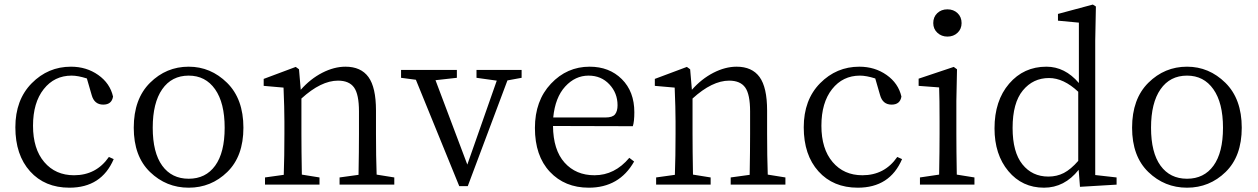

<svg xmlns="http://www.w3.org/2000/svg" viewBox="-20 -827 5634 860"><path d="M467.8 -124 489.3 -114.3Q434.6 13.7 291 13.7Q180.7 13.7 114.7 -59.6Q48.8 -132.8 48.8 -256.8Q48.8 -379.9 122.1 -454.1Q195.3 -528.3 297.9 -528.3Q367.2 -528.3 419.9 -491.2Q472.7 -454.1 486.3 -394.5Q480.5 -358.4 442.4 -358.4Q402.3 -358.4 390.6 -401.4L369.1 -475.6Q329.1 -488.3 300.8 -488.3Q223.6 -488.3 175.8 -427.7Q127.9 -367.2 127.9 -263.7Q127.9 -160.2 178.2 -101.1Q228.5 -42 311.5 -42Q411.1 -42 467.8 -124Z M579.1 -254.9Q579.1 -383.8 651.9 -456.1Q724.6 -528.3 825.2 -528.3Q923.8 -528.3 997.1 -456.1Q1070.3 -383.8 1070.3 -254.9Q1070.3 -127 998 -56.6Q925.8 13.7 825.2 13.7Q724.6 13.7 651.9 -56.6Q579.1 -127 579.1 -254.9ZM825.2 -488.3Q749 -488.3 706.5 -427.2Q664.1 -366.2 664.1 -254.9Q664.1 -143.6 706.5 -85Q749 -26.4 825.2 -26.4Q901.4 -26.4 943.8 -85Q986.3 -143.6 986.3 -254.9Q986.3 -366.2 943.4 -427.2Q900.4 -488.3 825.2 -488.3Z M1667 -44.9 1746.1 -32.2V0H1501V-32.2L1585.9 -43.9Q1587.9 -153.3 1587.9 -227.5V-328.1Q1587.9 -404.3 1565.9 -435.1Q1543.9 -465.8 1494.1 -465.8Q1418 -465.8 1330.1 -385.7V-227.5Q1330.1 -154.3 1332 -44.9L1411.1 -32.2V0H1167V-32.2L1251 -43.9Q1253.9 -127 1253.9 -227.5V-283.2Q1253.9 -340.8 1250 -434.6L1161.1 -442.4V-473.6L1304.7 -527.3L1319.3 -516.6L1327.1 -424.8Q1370.1 -473.6 1423.3 -501Q1476.6 -528.3 1527.3 -528.3Q1596.7 -528.3 1630.4 -481.9Q1664.1 -435.5 1664.1 -332V-227.5Q1664.1 -127 1667 -44.9Z M2316.4 -513.7V-478.5L2252.9 -466.8L2075.2 6.8H2037.1L1842.8 -469.7L1776.4 -478.5V-513.7H2026.4V-478.5L1930.7 -467.8L2073.2 -89.8L2205.1 -465.8L2114.3 -478.5V-513.7Z M2458 -300.8H2692.4Q2723.6 -300.8 2734.9 -314.9Q2746.1 -329.1 2746.1 -355.5Q2746.1 -410.2 2709.5 -449.2Q2672.9 -488.3 2616.2 -488.3Q2556.6 -488.3 2511.7 -439.5Q2466.8 -390.6 2458 -300.8ZM2814.5 -261.7 2457 -262.7Q2458 -155.3 2508.8 -98.6Q2559.6 -42 2642.6 -42Q2733.4 -42 2798.8 -120.1L2820.3 -103.5Q2753.9 13.7 2617.2 13.7Q2509.8 13.7 2442.9 -57.6Q2376 -128.9 2376 -253.9Q2376 -376 2447.8 -452.1Q2519.5 -528.3 2621.1 -528.3Q2709 -528.3 2765.1 -472.7Q2821.3 -417 2821.3 -324.2Q2821.3 -282.2 2814.5 -261.7Z M3418.9 -44.9 3498 -32.2V0H3252.9V-32.2L3337.9 -43.9Q3339.8 -153.3 3339.8 -227.5V-328.1Q3339.8 -404.3 3317.9 -435.1Q3295.9 -465.8 3246.1 -465.8Q3169.9 -465.8 3082 -385.7V-227.5Q3082 -154.3 3084 -44.9L3163.1 -32.2V0H2918.9V-32.2L3002.9 -43.9Q3005.9 -127 3005.9 -227.5V-283.2Q3005.9 -340.8 3002 -434.6L2913.1 -442.4V-473.6L3056.6 -527.3L3071.3 -516.6L3079.1 -424.8Q3122.1 -473.6 3175.3 -501Q3228.5 -528.3 3279.3 -528.3Q3348.6 -528.3 3382.3 -481.9Q3416 -435.5 3416 -332V-227.5Q3416 -127 3418.9 -44.9Z M3999 -124 4020.5 -114.3Q3965.8 13.7 3822.3 13.7Q3711.9 13.7 3646 -59.6Q3580.1 -132.8 3580.1 -256.8Q3580.1 -379.9 3653.3 -454.1Q3726.6 -528.3 3829.1 -528.3Q3898.4 -528.3 3951.2 -491.2Q4003.9 -454.1 4017.6 -394.5Q4011.7 -358.4 3973.6 -358.4Q3933.6 -358.4 3921.9 -401.4L3900.4 -475.6Q3860.4 -488.3 3832 -488.3Q3754.9 -488.3 3707 -427.7Q3659.2 -367.2 3659.2 -263.7Q3659.2 -160.2 3709.5 -101.1Q3759.8 -42 3842.8 -42Q3942.4 -42 3999 -124Z M4223.6 -663.1Q4197.3 -663.1 4178.7 -680.2Q4160.2 -697.3 4160.2 -723.6Q4160.2 -751 4178.2 -768.1Q4196.3 -785.2 4223.6 -785.2Q4251 -785.2 4269 -768.1Q4287.1 -751 4287.1 -723.6Q4287.1 -697.3 4269 -680.2Q4251 -663.1 4223.6 -663.1ZM4265.6 -44.9 4344.7 -32.2V0H4100.6V-32.2L4186.5 -44.9Q4188.5 -154.3 4188.5 -227.5V-284.2Q4188.5 -385.7 4186.5 -435.5L4094.7 -442.4V-474.6L4252 -527.3L4266.6 -516.6L4263.7 -375V-227.5Q4263.7 -154.3 4265.6 -44.9Z M4809.6 -106.4V-416Q4744.1 -477.5 4678.7 -477.5Q4607.4 -477.5 4561.5 -421.9Q4515.6 -366.2 4515.6 -253.9Q4515.6 -145.5 4559.6 -90.8Q4603.5 -36.1 4675.8 -36.1Q4713.9 -36.1 4745.1 -52.2Q4776.4 -68.4 4809.6 -106.4ZM4885.7 -43 4981.4 -32.2V0L4817.4 9.8L4811.5 -66.4Q4748 13.7 4656.2 13.7Q4558.6 13.7 4496.6 -60.5Q4434.6 -134.8 4434.6 -252Q4434.6 -376 4500 -452.1Q4565.4 -528.3 4667 -528.3Q4750 -528.3 4812.5 -455.1V-725.6L4718.8 -734.4V-764.6L4875 -806.6L4888.7 -797.9L4885.7 -644.5Z M5050.8 -254.9Q5050.8 -383.8 5123.5 -456.1Q5196.3 -528.3 5296.9 -528.3Q5395.5 -528.3 5468.8 -456.1Q5542 -383.8 5542 -254.9Q5542 -127 5469.7 -56.6Q5397.5 13.7 5296.9 13.7Q5196.3 13.7 5123.5 -56.6Q5050.8 -127 5050.8 -254.9ZM5296.9 -488.3Q5220.7 -488.3 5178.2 -427.2Q5135.7 -366.2 5135.7 -254.9Q5135.7 -143.6 5178.2 -85Q5220.7 -26.4 5296.9 -26.4Q5373 -26.4 5415.5 -85Q5458 -143.6 5458 -254.9Q5458 -366.2 5415 -427.2Q5372.1 -488.3 5296.9 -488.3Z"/></svg>

Font: Bpmf Zihi Serif Regular
Style: Regular
Weight: 400
Foundry: But Ko
Version: Version 1.320